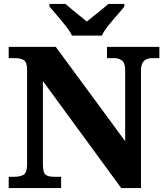

<svg xmlns="http://www.w3.org/2000/svg" viewBox="-20 -951 838 971"><path d="M24 0V-57H53Q82 -57 99.5 -67.5Q117 -78 117 -120V-598Q117 -637 100 -647Q83 -657 61 -657H24V-714H262L613 -237V-598Q613 -632 597 -644.5Q581 -657 559 -657H521V-714H786V-657H749Q724 -657 708.5 -643Q693 -629 693 -594V0H593L197 -541V-120Q197 -78 210.5 -67.5Q224 -57 252 -57H289V0ZM344 -771Q333 -794 312 -820.5Q291 -847 268.5 -873Q246 -899 230 -918V-931H311Q323 -920 343 -904Q363 -888 383.5 -871Q404 -854 419 -842Q434 -854 455 -871Q476 -888 496 -904Q516 -920 528 -931H609V-918Q594 -899 571 -873Q548 -847 527 -820.5Q506 -794 495 -771Z"/></svg>

Font: Noto Serif Georgian ExtraBold
Style: Regular
Weight: 800
Designer: Monotype Design Team, Akaki Razmadze
Foundry: Google LLC
Version: Version 2.003; ttfautohint (v1.8.4.7-5d5b)